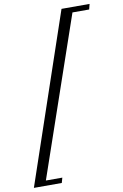

<svg xmlns="http://www.w3.org/2000/svg" viewBox="-142 -870 716 1115"><g transform="rotate(-10 216.0 -313.0)"><path d="M-35.5 185 303 -811H468.5L460.5 -779.5H362L40.5 155H137.5L129 185Z"/></g></svg>

Font: Libre Caslon Condensed
Style: Italic
Weight: 400
Italic angle: -22.583°
Designer: Pablo Impallari, Rodrigo Fuenzalida, Katja Schimmel, Ertekin Erdin
Foundry: Pablo Impallari, Rodrigo Fuenzalida
Version: Version 2.000;gftools[0.9.33]